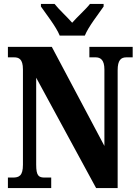

<svg xmlns="http://www.w3.org/2000/svg" viewBox="-20 -951 700 971"><path d="M282 -771H409C427 -816 478 -880 504 -918V-931H435C415 -905 370 -865 345 -836C320 -865 276 -905 256 -931H187V-918C213 -880 264 -816 282 -771ZM20 0H239V-53H207C176 -53 163 -61 163 -118V-558L466 0H575V-596C575 -647 592 -661 619 -661H651V-714H432V-661H464C488 -661 508 -648 508 -600V-213L242 -714H20V-661H51C75 -661 96 -653 96 -600V-118C96 -61 76 -53 44 -53H20Z"/></svg>

Font: Noto Serif Lao ExtraCondensed ExtraBold
Style: Regular
Weight: 800
Width: 2
Designer: Monotype Design Team
Foundry: Monotype Imaging Inc.
Version: Version 2.003